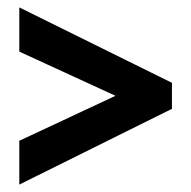

<svg xmlns="http://www.w3.org/2000/svg" viewBox="-20 -617 513 517"><path d="M32 -238V-120L443 -324V-394L32 -597V-478L291 -359Z"/></svg>

Font: Noto Sans Ethiopic ExtraCondensed
Style: Bold
Weight: 700
Width: 2
Designer: Monotype Design Team
Foundry: Monotype Imaging Inc.
Version: Version 2.102